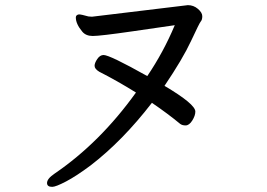

<svg xmlns="http://www.w3.org/2000/svg" viewBox="-20 -698 1040 747"><path d="M183 29Q197 29 237 8Q277 -13 332 -54Q457 -150 571 -298Q634 -255 681 -216Q689 -210 702 -210Q716 -210 728 -229Q740 -248 740 -264Q740 -293 620 -364Q691 -469 723.5 -539Q756 -609 761.5 -615Q767 -621 767 -635Q767 -649 750 -663.5Q733 -678 711 -678L338 -633L324 -634Q296 -642 287 -642Q275 -640 275 -630Q275 -605 300 -575Q314 -558 341 -558Q370 -558 494.5 -576Q619 -594 660 -600Q616 -495 553 -402Q407 -484 383 -484Q369 -484 358.5 -468.5Q348 -453 348 -442Q348 -430 366 -419Q435 -384 509 -338Q369 -143 193 -23Q163 -3 163 14Q163 29 183 29Z"/></svg>

Font: LXGW WenKai Mono TC
Style: Bold
Weight: 700
Designer: LXGW / Fontworks Inc.
Foundry: LXGW / Fontworks Inc.
Version: Version 1.330